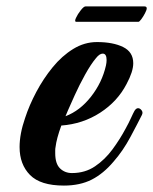

<svg xmlns="http://www.w3.org/2000/svg" viewBox="-20 -563 477 598"><path d="M179 15Q106 15 73.5 -18Q41 -51 41 -105Q41 -146 58 -195Q71 -235 93 -276.5Q115 -318 144 -353.5Q173 -389 208 -410.5Q243 -432 282 -432Q332 -432 363.5 -416.5Q395 -401 395 -366Q395 -340 374 -301Q346 -247 292 -212Q238 -177 171 -172Q156 -131 153 -105Q152 -100 152 -95.5Q152 -91 152 -86Q152 -53 167 -38.5Q182 -24 204 -24Q245 -24 276 -45Q307 -66 330.5 -98Q354 -130 371 -162Q381 -180 388 -195.5Q395 -211 399 -218Q404 -226 410 -226Q416 -226 421 -219.5Q426 -213 422 -205Q409 -179 386 -136Q363 -93 334 -60Q302 -22 265.5 -3.5Q229 15 179 15ZM184 -201Q229 -218 263.5 -262Q298 -306 310 -359Q311 -364 311.5 -368Q312 -372 312 -376Q312 -396 300 -396Q290 -396 279 -382Q263 -363 245 -330.5Q227 -298 213 -267Q199 -236 192 -220ZM218 -495Q211 -495 216.5 -507Q222 -519 231.5 -531Q241 -543 246 -543H430Q437 -543 437 -537Q437 -532 431.5 -521.5Q426 -511 420 -503Q414 -495 411 -495Z"/></svg>

Font: Praise
Style: Regular
Weight: 400
Designer: Robert E. Leuschke
Foundry: Robert E. Leuschke
Version: Version 1.100; ttfautohint (v1.8.3)